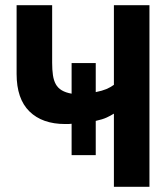

<svg xmlns="http://www.w3.org/2000/svg" viewBox="-20 -720 640 740"><path d="M256 -243Q250 -242 244 -242H231Q143 -242 93.5 -290.5Q44 -339 44 -435V-700H181V-478Q181 -451 184 -430.5Q187 -410 195 -395.5Q203 -381 218 -372Q233 -363 256 -359V-477H349V-365Q374 -370 389.5 -376.5Q405 -383 419 -393V-700H556V0H419V-282Q406 -274 391 -267Q376 -260 349 -254V-122H256Z"/></svg>

Font: PT Mono
Style: Bold
Weight: 700
Monospace: yes
Designer: A.Korolkova, I.Chaeva
Foundry: ParaType Ltd
Version: Version 1.000 OFL